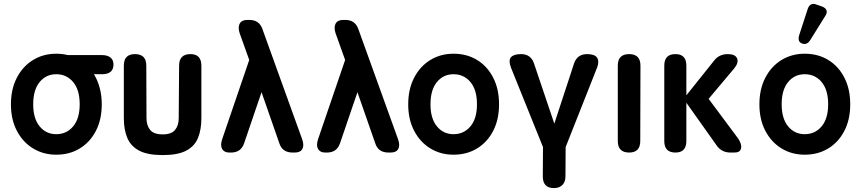

<svg xmlns="http://www.w3.org/2000/svg" viewBox="-20 -781 4409 983"><path d="M268 11Q202 11 149.5 -21Q97 -53 66.5 -111Q36 -169 36 -247Q36 -325 66.5 -383.5Q97 -442 149.5 -474Q202 -506 268 -506Q299 -506 327 -499H502Q530 -499 545.5 -486.5Q561 -474 561 -451Q561 -401 502 -401H461Q480 -370 490.5 -331Q501 -292 501 -247Q501 -169 471 -111Q441 -53 388.5 -21Q336 11 268 11ZM268 -94Q321 -94 354.5 -134Q388 -174 388 -247Q388 -321 354.5 -361Q321 -401 268 -401Q216 -401 183 -361Q150 -321 150 -247Q150 -174 183 -134Q216 -94 268 -94Z M813 13Q735 13 692 -10Q649 -33 631.5 -75.5Q614 -118 614 -176V-445Q614 -504 671 -504Q729 -504 729 -445L730 -176Q730 -139 748.5 -116Q767 -93 813 -93Q858 -93 876.5 -116Q895 -139 895 -176L897 -445Q897 -504 955 -504Q1011 -504 1011 -445V-176Q1011 -118 994 -75.5Q977 -33 934 -10Q891 13 813 13Z M1154 0Q1128 0 1117.5 -18Q1107 -36 1117 -67L1256 -474L1207 -611Q1197 -642 1207.5 -660.5Q1218 -679 1246 -679H1257Q1308 -679 1324 -631L1527 -68Q1538 -37 1528 -18.5Q1518 0 1489 0H1478Q1425 0 1410 -48L1319 -309L1230 -48Q1214 0 1163 0Z M1645 0Q1619 0 1608.5 -18Q1598 -36 1608 -67L1747 -474L1698 -611Q1688 -642 1698.5 -660.5Q1709 -679 1737 -679H1748Q1799 -679 1815 -631L2018 -68Q2029 -37 2019 -18.5Q2009 0 1980 0H1969Q1916 0 1901 -48L1810 -309L1721 -48Q1705 0 1654 0Z M2302 11Q2236 11 2183.5 -21Q2131 -53 2100.5 -111Q2070 -169 2070 -247Q2070 -325 2100.5 -383.5Q2131 -442 2183.5 -474Q2236 -506 2302 -506Q2370 -506 2422.5 -474Q2475 -442 2505 -383.5Q2535 -325 2535 -247Q2535 -169 2505 -111Q2475 -53 2422.5 -21Q2370 11 2302 11ZM2302 -94Q2355 -94 2388.5 -134Q2422 -174 2422 -247Q2422 -321 2388.5 -361Q2355 -401 2302 -401Q2250 -401 2217 -361Q2184 -321 2184 -247Q2184 -174 2217 -134Q2250 -94 2302 -94Z M2816 182Q2759 182 2759 122L2760 -28L2596 -435Q2582 -473 2596.5 -488.5Q2611 -504 2648 -504Q2698 -504 2714 -456L2818 -148L2919 -456Q2935 -504 2986 -504Q3025 -504 3037 -485.5Q3049 -467 3037 -435L2876 -28L2875 122Q2875 150 2859.5 166Q2844 182 2816 182Z M3201 0Q3143 0 3143 -59V-445Q3143 -504 3201 -504Q3259 -504 3259 -445L3258 -59Q3258 0 3201 0Z M3438 0Q3381 0 3381 -59V-445Q3381 -504 3438 -504Q3494 -504 3494 -445V-293L3634 -468Q3660 -504 3706 -504Q3744 -504 3753.5 -482.5Q3763 -461 3740 -432L3608 -275L3759 -72Q3779 -42 3774 -21Q3769 0 3741 0H3720Q3673 0 3648 -38L3494 -255V-59Q3494 0 3438 0Z M4100 11Q4034 11 3981.5 -21Q3929 -53 3898.5 -111Q3868 -169 3868 -247Q3868 -325 3898.5 -383.5Q3929 -442 3981.5 -474Q4034 -506 4100 -506Q4168 -506 4220.5 -474Q4273 -442 4303 -383.5Q4333 -325 4333 -247Q4333 -169 4303 -111Q4273 -53 4220.5 -21Q4168 11 4100 11ZM4100 -94Q4153 -94 4186.5 -134Q4220 -174 4220 -247Q4220 -321 4186.5 -361Q4153 -401 4100 -401Q4048 -401 4015 -361Q3982 -321 3982 -247Q3982 -174 4015 -134Q4048 -94 4100 -94ZM4129 -577Q4112 -549 4087 -558Q4061 -567 4072 -602L4115 -734Q4127 -771 4162 -757L4188 -748Q4207 -741 4211.5 -728Q4216 -715 4205 -699Z"/></svg>

Font: Zen Maru Gothic
Style: Bold
Weight: 700
Designer: Yoshimichi Ohira
Foundry: Positype
Version: Version 1.001